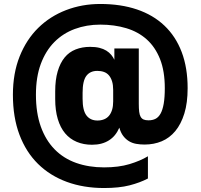

<svg xmlns="http://www.w3.org/2000/svg" viewBox="-20 -734 1010 967"><path d="M504 213Q401 213 316.5 182Q232 151 171.5 91.5Q111 32 78 -55.5Q45 -143 45 -257Q45 -365 79 -450Q113 -535 172.5 -593.5Q232 -652 312.5 -683Q393 -714 485 -714Q588 -714 669.5 -686.5Q751 -659 808 -605Q865 -551 895 -472Q925 -393 925 -290Q925 -216 908.5 -162.5Q892 -109 863 -74Q834 -39 794.5 -22.5Q755 -6 708 -6Q686 -6 666 -9.5Q646 -13 629.5 -23Q613 -33 600.5 -49.5Q588 -66 581 -91Q572 -70 559 -54Q546 -38 528.5 -27Q511 -16 490 -10.5Q469 -5 443 -5Q401 -5 366.5 -19.5Q332 -34 308 -62.5Q284 -91 271 -134.5Q258 -178 258 -235V-274Q258 -332 270.5 -374.5Q283 -417 305.5 -444.5Q328 -472 361 -485Q394 -498 434 -498Q461 -498 481 -493Q501 -488 515.5 -479Q530 -470 540 -458Q550 -446 556 -433V-490H679V-211Q679 -187 681 -171Q683 -155 688.5 -145.5Q694 -136 703.5 -132Q713 -128 728 -128Q748 -128 763 -135.5Q778 -143 788.5 -161.5Q799 -180 804.5 -211.5Q810 -243 810 -290Q810 -376 786 -436.5Q762 -497 719 -535.5Q676 -574 616 -592Q556 -610 485 -610Q416 -610 356.5 -588Q297 -566 253.5 -522Q210 -478 185.5 -412Q161 -346 161 -257Q161 -165 185.5 -96.5Q210 -28 255 18Q300 64 363.5 86.5Q427 109 504 109Q578 109 632.5 92.5Q687 76 725 53V165Q685 186 632.5 199.5Q580 213 504 213ZM471 -127Q489 -127 504 -133Q519 -139 529 -151Q539 -163 544.5 -181Q550 -199 550 -223V-281Q550 -306 544.5 -324Q539 -342 529 -354Q519 -366 504 -371.5Q489 -377 470 -377Q434 -377 415 -352Q396 -327 396 -267V-236Q396 -178 415.5 -152.5Q435 -127 471 -127Z"/></svg>

Font: Golos Text VF
Style: Regular
Weight: 400
Designer: A.Korolkova, Vitaly Kuzmin
Foundry: ParaType Ltd
Version: Version 2.003